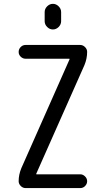

<svg xmlns="http://www.w3.org/2000/svg" viewBox="-20 -960 540 980"><path d="M208 -898.4Q208 -915 220.7 -927.7Q233.4 -940.4 250 -940.4Q266.6 -940.4 279.3 -927.7Q292 -915 292 -898.4V-851.6Q292 -835 279.3 -822.3Q266.6 -809.6 250 -809.6Q233.4 -809.6 220.7 -822.3Q208 -835 208 -851.6ZM88.9 -101.6 335 -657.2V-659.2Q335 -660.2 334 -660.2H110.4Q96.7 -660.2 85.9 -670.4Q75.2 -680.7 75.2 -694.8Q75.2 -709 85.4 -719.7Q95.7 -730.5 110.4 -730.5H389.6Q403.3 -730.5 414.1 -719.7Q424.8 -709 424.8 -695.3Q424.8 -661.1 411.1 -627.9L165 -73.2V-71.3Q165 -70.3 166 -70.3H389.6Q403.3 -70.3 414.1 -59.6Q424.8 -48.8 424.8 -35.2Q424.8 -21.5 414.6 -10.7Q404.3 0 389.6 0H110.4Q96.7 0 85.9 -10.7Q75.2 -21.5 75.2 -35.2Q75.2 -68.4 88.9 -101.6Z"/></svg>

Font: Rounded-X Mgen+ 1m regular
Style: Regular
Weight: 400
Designer: [Source Han Sans]
Ryoko NISHIZUKA  (kana & ideographs); Paul D. Hunt (Latin, Greek & Cyrillic); Wenlong ZHANG  (bopomofo
Version: Version 1.059.20150602